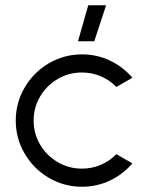

<svg xmlns="http://www.w3.org/2000/svg" viewBox="-20 -706 564 731"><path d="M484 -84Q448 -42 398.5 -18.5Q349 5 292 5Q224 5 166 -29Q108 -63 74 -121Q40 -179 40 -247Q40 -315 74 -373Q108 -431 166 -465Q224 -499 292 -499Q349 -499 398.5 -475.5Q448 -452 484 -410L423 -375Q398 -401 364 -415.5Q330 -430 292 -430Q242 -430 200 -405.5Q158 -381 133 -339Q108 -297 108 -247Q108 -197 133 -155Q158 -113 200 -88.5Q242 -64 292 -64Q330 -64 364 -78.5Q398 -93 423 -119ZM384 -686 339 -549H277L316 -686Z"/></svg>

Font: Sulphur Point
Style: Regular
Weight: 400
Designer: Noponies / Dale Sattler
Foundry: Noponies
Version: Version 1.000; ttfautohint (v1.8)